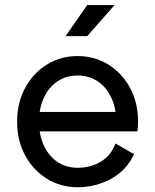

<svg xmlns="http://www.w3.org/2000/svg" viewBox="-20 -743 624 772"><path d="M85 -293V-214.8H444.3L478.5 -293ZM444.3 -166Q426.3 -117.2 385 -92.8Q343.8 -68.4 292 -68.4Q256.8 -68.4 228.3 -82Q199.7 -95.7 179.2 -120.8Q158.7 -146 147.7 -179.9Q136.7 -213.9 136.7 -253.9Q136.7 -294.4 147.7 -328.1Q158.7 -361.8 179.2 -387Q199.7 -412.1 228.3 -425.8Q256.8 -439.5 292 -439.5Q327.1 -439.5 355.7 -425.8Q384.3 -412.1 404.8 -387Q425.3 -361.8 436.3 -328.1Q447.3 -294.4 447.3 -253.9Q447.3 -243.7 446.5 -234.1Q445.8 -224.6 444.3 -214.8H532.7Q533.7 -224.6 534.4 -234.4Q535.2 -244.1 535.2 -253.9Q535.2 -330.1 502.9 -389.6Q470.7 -449.2 415.8 -483.4Q360.8 -517.6 292 -517.6Q223.6 -517.6 168.5 -483.4Q113.3 -449.2 81.1 -389.6Q48.8 -330.1 48.8 -253.9Q48.8 -177.7 81.1 -118.2Q113.3 -58.6 168.5 -24.4Q223.6 9.8 292 9.8Q364.7 9.8 426.8 -24.2Q488.8 -58.1 519 -123ZM330.6 -597.7 440.9 -722.7H330.6L243.7 -597.7Z"/></svg>

Font: Giphurs SC
Style: Regular
Weight: 400
Version: Version 0.920